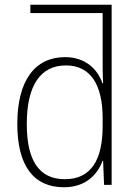

<svg xmlns="http://www.w3.org/2000/svg" viewBox="-20 -780 572 810"><path d="M250 10C341 10 391 -43 413 -102H415L419 0H451V-760H108V-725H413V-529C413 -498 413 -463 415 -429H412C392 -488 340 -539 255 -539C127 -539 53 -440 53 -257C53 -83 120 10 250 10ZM254 -24C143 -24 93 -105 93 -257C93 -420 151 -504 258 -504C362 -504 413 -423 413 -281V-247C413 -107 365 -24 254 -24Z"/></svg>

Font: Noto Sans SemiCondensed ExtraLight
Style: Regular
Weight: 200
Width: 4
Designer: Monotype Design Team
Foundry: Monotype Imaging Inc.
Version: Version 2.013